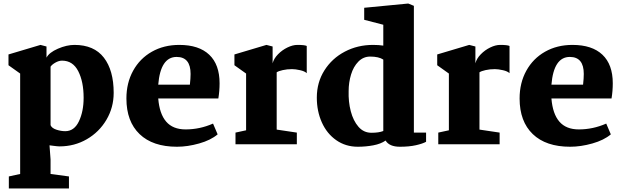

<svg xmlns="http://www.w3.org/2000/svg" viewBox="-20 -816 3528 1086"><path d="M623 -291Q623 -208 582 -138.5Q541 -69 471 -28.5Q401 12 317 12Q305 12 284 9Q263 6 260 6L266 86V168L370 182V250H30V182L94 168V-400L28 -447V-508L209 -562L243 -553V-490Q258 -519 307.5 -540.5Q357 -562 401 -562Q512 -562 567.5 -490Q623 -418 623 -291ZM266 -439V-108Q273 -91 299 -82.5Q325 -74 349 -74Q400 -74 426.5 -130Q453 -186 453 -263Q453 -354 422.5 -413.5Q392 -473 331 -473Q313 -473 293.5 -462Q274 -451 266 -439Z M1222 -345Q1222 -301 1215 -259H875Q882 -172 920 -128Q958 -84 1030 -84Q1110 -84 1185 -117L1211 -56Q1172 -23 1106.5 -4.5Q1041 14 981 14Q844 14 769.5 -57.5Q695 -129 695 -259Q695 -347 733 -416Q771 -485 839 -523.5Q907 -562 994 -562Q1105 -562 1163.5 -506.5Q1222 -451 1222 -345ZM875 -337H1054Q1058 -373 1058 -398Q1058 -494 979 -494Q888 -494 875 -337Z M1372 -79V-400L1306 -447V-508L1487 -562L1522 -553V-458Q1529 -485 1552.5 -509Q1576 -533 1606 -547.5Q1636 -562 1662 -562Q1703 -562 1715 -556V-402Q1704 -413 1677.5 -419Q1651 -425 1632 -425Q1604 -425 1579.5 -419.5Q1555 -414 1545 -407V-83L1659 -66V0H1312V-66Z M2321 -783V-66H2390V-14Q2370 -3 2332 5.5Q2294 14 2242 14Q2182 14 2161 -21Q2134 -2 2091.5 6Q2049 14 2004 14Q1935 14 1882 -23Q1829 -60 1800.5 -123.5Q1772 -187 1772 -264Q1772 -350 1815 -418Q1858 -486 1930.5 -524Q2003 -562 2090 -562Q2123 -562 2148 -558V-676L2040 -704V-772L2289 -796ZM1952 -301Q1950 -241 1964 -187Q1978 -133 2007.5 -99Q2037 -65 2081 -65Q2123 -65 2148 -75V-479Q2122 -496 2074 -496Q2035 -496 2007 -467.5Q1979 -439 1965.5 -394Q1952 -349 1952 -301Z M2519 -79V-400L2453 -447V-508L2634 -562L2669 -553V-458Q2676 -485 2699.5 -509Q2723 -533 2753 -547.5Q2783 -562 2809 -562Q2850 -562 2862 -556V-402Q2851 -413 2824.5 -419Q2798 -425 2779 -425Q2751 -425 2726.5 -419.5Q2702 -414 2692 -407V-83L2806 -66V0H2459V-66Z M3446 -345Q3446 -301 3439 -259H3099Q3106 -172 3144 -128Q3182 -84 3254 -84Q3334 -84 3409 -117L3435 -56Q3396 -23 3330.5 -4.5Q3265 14 3205 14Q3068 14 2993.5 -57.5Q2919 -129 2919 -259Q2919 -347 2957 -416Q2995 -485 3063 -523.5Q3131 -562 3218 -562Q3329 -562 3387.5 -506.5Q3446 -451 3446 -345ZM3099 -337H3278Q3282 -373 3282 -398Q3282 -494 3203 -494Q3112 -494 3099 -337Z"/></svg>

Font: Martel Heavy
Style: Regular
Weight: 900
Designer: Dan Reynolds
Foundry: Dan Reynolds
Version: Version 1.001; ttfautohint (v1.1) -l 5 -r 5 -G 72 -x 0 -D la